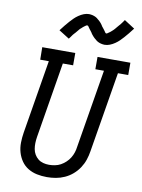

<svg xmlns="http://www.w3.org/2000/svg" viewBox="-104 -1044 827 1122"><g transform="rotate(10 309.5 -483.5)"><path d="M254 8Q223 8 194.5 2Q166 -4 142 -18.5Q118 -33 102 -56Q86 -79 78 -106.5Q70 -134 70.5 -164Q71 -194 76 -225L148 -661H97L96 -735H292V-662H231L157 -213Q154 -194 153.5 -176Q153 -158 156 -141Q159 -124 167.5 -109.5Q176 -95 189 -84.5Q202 -74 219 -69.5Q236 -65 254 -65Q271 -65 289 -68.5Q307 -72 322.5 -80.5Q338 -89 352 -102Q366 -115 375.5 -130.5Q385 -146 390.5 -163Q396 -180 398 -197L475 -662H424V-735H619V-662H558L479 -185Q475 -159 466.5 -133.5Q458 -108 442.5 -84.5Q427 -61 405.5 -42.5Q384 -24 358.5 -12.5Q333 -1 306.5 3.5Q280 8 254 8ZM240 -811 178 -850Q191 -867 203 -882Q215 -897 226 -909Q237 -921 247 -931Q257 -941 271.5 -951Q286 -961 301.5 -967Q317 -973 333 -973Q338 -973 343.5 -972Q349 -971 354 -970Q359 -969 363.5 -967Q368 -965 372.5 -963Q377 -961 380.5 -958Q384 -955 387.5 -952Q391 -949 395.5 -945.5Q400 -942 403 -938Q406 -934 409.5 -930.5Q413 -927 415 -923Q417 -919 419.5 -915.5Q422 -912 426 -907.5Q430 -903 433 -898.5Q436 -894 438.5 -891Q441 -888 443.5 -883.5Q446 -879 451 -879Q454 -879 457 -881.5Q460 -884 463.5 -886Q467 -888 471.5 -891.5Q476 -895 478 -897Q480 -899 482.5 -901Q485 -903 487 -905Q489 -907 491.5 -909.5Q494 -912 496.5 -915Q499 -918 501.5 -921Q504 -924 506.5 -927Q509 -930 512 -933.5Q515 -937 518 -940.5Q521 -944 524.5 -948Q528 -952 531 -956.5Q534 -961 537.5 -965.5Q541 -970 544 -975L606 -935Q593 -918 581 -903Q569 -888 558 -876Q547 -864 537 -854Q527 -844 512.5 -834Q498 -824 482.5 -818Q467 -812 451 -812Q446 -812 440.5 -813Q435 -814 430 -815Q425 -816 420.5 -818Q416 -820 411.5 -822Q407 -824 403.5 -827Q400 -830 396.5 -833Q393 -836 388.5 -839.5Q384 -843 381 -847Q378 -851 374.5 -854.5Q371 -858 368.5 -862Q366 -866 364 -869.5Q362 -873 358 -877.5Q354 -882 351 -886.5Q348 -891 345.5 -894Q343 -897 340.5 -901.5Q338 -906 333 -906Q330 -906 326.5 -904Q323 -902 320 -899.5Q317 -897 312 -893.5Q307 -890 305.5 -888Q304 -886 301.5 -884Q299 -882 296.5 -880Q294 -878 292 -875.5Q290 -873 287.5 -870Q285 -867 282.5 -864Q280 -861 277.5 -858Q275 -855 272 -851.5Q269 -848 265.5 -844.5Q262 -841 259 -837Q256 -833 253 -828.5Q250 -824 246.5 -819.5Q243 -815 240 -811Z"/></g></svg>

Font: Iosevka Plex Etoile
Style: Italic
Weight: 400
Italic angle: -9°
Designer: Belleve Invis
Foundry: Belleve Invis
Version: Version 25.1.1; ttfautohint (v1.8.4)